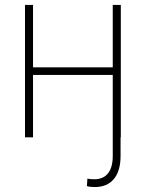

<svg xmlns="http://www.w3.org/2000/svg" viewBox="-20 -550 586 769"><path d="M359.4 199.2Q339.8 199.2 328.1 195.3L330.1 165Q338.9 168 357.4 168Q393.6 168 412.6 144.3Q431.6 120.6 431.6 74.2V-250H112.3V0H80.1V-530.3H112.3V-280.3H431.6V-530.3H463.9V0H462.9V74.2Q462.9 134.8 436 167Q409.2 199.2 359.4 199.2Z"/></svg>

Font: Pretendard GOV Thin
Style: Regular
Weight: 100
Designer: Base glyphs from Inter by Rasmus Andersson; Hangeul glyphs from Noto Sans CJK(Source Han Sans) by Jang Soo-young and Kan
Foundry: Kil Hyung-jin
Version: Version 1.309